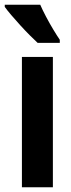

<svg xmlns="http://www.w3.org/2000/svg" viewBox="-35 -786 299 806"><path d="M187 0H57V-547H187ZM134 -766Q143 -745 158 -716.5Q173 -688 189 -661.5Q205 -635 216 -619V-606H123Q110 -618 90.5 -637.5Q71 -657 50.5 -679.5Q30 -702 12.5 -722.5Q-5 -743 -15 -757V-766Z"/></svg>

Font: Noto Sans Armenian ExtraCondensed
Style: Bold
Weight: 700
Width: 2
Designer: Monotype Design Team
Foundry: Monotype Imaging Inc.
Version: Version 2.008; ttfautohint (v1.8.4.7-5d5b)